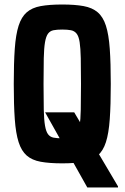

<svg xmlns="http://www.w3.org/2000/svg" viewBox="-20 -716 552 851"><path d="M367 115 180 -218H309L503 110V115ZM256 8Q199 8 160.5 1Q122 -6 98.5 -26.5Q75 -47 62.5 -86Q50 -125 45.5 -188Q41 -251 41 -344Q41 -437 45.5 -500Q50 -563 62.5 -602Q75 -641 98.5 -661.5Q122 -682 160.5 -689Q199 -696 256 -696Q312 -696 350.5 -689Q389 -682 413 -661.5Q437 -641 449.5 -602Q462 -563 466.5 -500Q471 -437 471 -344Q471 -251 466.5 -188Q462 -125 449.5 -86Q437 -47 413 -26.5Q389 -6 350.5 1Q312 8 256 8ZM256 -103Q279 -103 294.5 -106Q310 -109 319.5 -121Q329 -133 333 -159Q337 -185 338 -230Q339 -275 339 -344Q339 -413 338 -458Q337 -503 333 -529Q329 -555 319.5 -567Q310 -579 294.5 -582Q279 -585 256 -585Q232 -585 217 -582Q202 -579 193 -567Q184 -555 179.5 -529Q175 -503 174 -458Q173 -413 173 -344Q173 -275 174 -230Q175 -185 179.5 -159Q184 -133 193 -121Q202 -109 217 -106Q232 -103 256 -103Z"/></svg>

Font: Saira Condensed
Style: Bold
Weight: 700
Width: 3
Designer: Hector Gatti with collaboration of the Omnibus-Type team
Foundry: Omnibus-Type
Version: Version 1.101